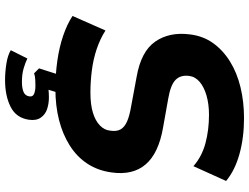

<svg xmlns="http://www.w3.org/2000/svg" viewBox="-130 -626 961 740"><g transform="rotate(90 350.0 -255.5)"><path d="M322 11Q266 11 213.5 3.5Q161 -4 117 -19Q73 -34 41 -55L97 -182Q130 -161 169 -148Q208 -135 251 -129.5Q294 -124 337 -124Q382 -124 413.5 -133.5Q445 -143 463 -160.5Q481 -178 483 -200Q487 -225 478 -240.5Q469 -256 447 -265.5Q425 -275 389 -281L276 -302Q178 -319 140 -373.5Q102 -428 112 -507Q118 -558 145.5 -596.5Q173 -635 216.5 -662Q260 -689 316 -702.5Q372 -716 435 -716Q510 -716 573 -698.5Q636 -681 677 -647L620 -521Q582 -554 531 -567.5Q480 -581 422 -581Q381 -581 348 -571.5Q315 -562 295 -545Q275 -528 272 -504Q268 -471 287.5 -452Q307 -433 359 -424L471 -404Q570 -387 613 -337Q656 -287 644 -205Q637 -153 610.5 -112.5Q584 -72 540.5 -44.5Q497 -17 442 -3Q387 11 322 11ZM288 205Q258 205 225.5 200Q193 195 173 183L205 119Q221 127 243.5 133.5Q266 140 294 140Q320 140 334.5 133.5Q349 127 351 111Q353 98 341 93Q329 88 311 88Q303 88 288.5 88.5Q274 89 262 93L243 74L273 -20H343L318 62L290 44Q301 40 319.5 38Q338 36 355 36Q379 36 400 43Q421 50 433 67.5Q445 85 441 113Q434 162 391.5 183.5Q349 205 288 205Z"/></g></svg>

Font: Nunito Sans 7pt ExtraBold
Style: Italic
Weight: 800
Italic angle: -9°
Designer: Vernon Adams
Foundry: Vernon Adams
Version: Version 3.101;gftools[0.9.27]